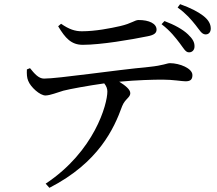

<svg xmlns="http://www.w3.org/2000/svg" viewBox="-20 -830 1040 921"><path d="M842 -623C861 -598 870 -579 886 -579C901 -578 913 -590 913 -606C914 -627 904 -644 882 -665C857 -689 817 -711 769 -729L755 -714C798 -681 822 -649 842 -623ZM918 -710C938 -685 947 -666 965 -665C982 -664 991 -677 991 -693C991 -715 980 -735 954 -755C929 -774 894 -792 844 -810L832 -794C874 -764 897 -736 918 -710ZM688 -656C720 -662 731 -672 731 -688C731 -717 695 -734 645 -734C626 -734 613 -718 557 -705C509 -694 437 -680 373 -680C340 -680 312 -689 273 -716L259 -704C293 -647 322 -615 377 -615C464 -615 610 -640 688 -656ZM217 71C453 -50 527 -213 566 -321C580 -356 605 -362 605 -383C605 -401 581 -420 552 -438C636 -446 715 -448 760 -448C811 -448 852 -440 870 -440C894 -440 903 -449 903 -470C903 -502 842 -527 795 -527C781 -527 764 -516 695 -509C525 -493 260 -453 191 -453C165 -453 145 -477 124 -503L109 -497C108 -475 109 -457 115 -443C126 -413 172 -371 199 -372C223 -373 253 -386 284 -395C315 -403 402 -419 480 -430C491 -416 495 -404 495 -391C495 -330 433 -104 199 51Z"/></svg>

Font: Noto Serif KR Medium
Style: Regular
Weight: 500
Designer: Ryoko NISHIZUKA 西塚涼子 (kana & ideographs); Frank Grießhammer (Latin, Greek & Cyrillic); Wenlong ZHANG 张文龙 (bopomofo); San
Foundry: Adobe
Version: Version 2.001;hotconv 1.1.0;makeotfexe 2.6.0